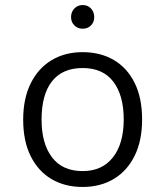

<svg xmlns="http://www.w3.org/2000/svg" viewBox="-20 -730 656 762"><path d="M308 12Q237.5 12 184.5 -19.2Q131.5 -50.5 101.8 -110.2Q72 -170 72 -255Q72 -339 101.8 -399Q131.5 -459 184.5 -491Q237.5 -523 308 -523Q378.5 -523 431.8 -491.8Q485 -460.5 514.5 -400.8Q544 -341 544 -256Q544 -172 514.5 -112Q485 -52 431.8 -20Q378.5 12 308 12ZM308 -51Q385.5 -51 428.2 -105.5Q471 -160 471 -256Q471 -351.5 429.8 -405.8Q388.5 -460 308 -460Q228 -460 186.5 -407.5Q145 -355 145 -255Q145 -160 186.5 -105.5Q228 -51 308 -51ZM308 -616Q288.5 -616 275.2 -629.2Q262 -642.5 262 -662Q262 -682.5 275.2 -696.2Q288.5 -710 308 -710Q328.5 -710 341.2 -696.2Q354 -682.5 354 -662Q354 -642.5 341.2 -629.2Q328.5 -616 308 -616Z"/></svg>

Font: Overpass Mono Light Light
Style: Regular
Weight: 300
Monospace: yes
Version: Version 4.000